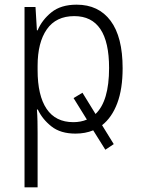

<svg xmlns="http://www.w3.org/2000/svg" viewBox="-20 -562 603 822"><path d="M85 240V-532H132L138 -432H141Q160 -477 200.5 -509.5Q241 -542 308 -542Q402 -542 453.5 -473Q505 -404 505 -270Q505 -181 482 -120Q459 -59 417 -26L467 55L431 79L379 -4Q345 10 303 10Q239 10 200 -21Q161 -52 142 -93H138Q140 -69 140.5 -42.5Q141 -16 141 8V240ZM294 -39Q326 -39 352 -50L295 -142L333 -165L389 -74Q447 -129 447 -271Q447 -493 298 -493Q220 -493 180.5 -436.5Q141 -380 141 -280V-262Q141 -153 179.5 -96Q218 -39 294 -39Z"/></svg>

Font: Noto Sans Mono SemiCondensed Light
Style: Regular
Weight: 300
Width: 4
Designer: Monotype Design Team
Foundry: Monotype Imaging Inc.
Version: Version 2.014; ttfautohint (v1.8.4.7-5d5b)